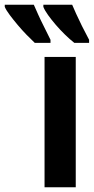

<svg xmlns="http://www.w3.org/2000/svg" viewBox="-133 -786 394 806"><path d="M185 0H54V-547H185ZM170 -766Q176 -752 186.5 -728.5Q197 -705 211 -677Q225 -649 241 -619V-606H179Q160 -621 139.5 -641Q119 -661 101 -682Q83 -703 69 -722.5Q55 -742 49 -757V-766ZM9 -766Q17 -748 27 -725.5Q37 -703 50.5 -676.5Q64 -650 79 -619V-606H13Q-2 -620 -21 -639.5Q-40 -659 -58.5 -681Q-77 -703 -92 -723Q-107 -743 -113 -757V-766Z"/></svg>

Font: Noto Sans Display ExtraCondensed
Style: Bold
Weight: 700
Width: 2
Designer: Monotype Design Team
Foundry: Monotype Imaging Inc.
Version: Version 2.003